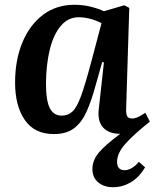

<svg xmlns="http://www.w3.org/2000/svg" viewBox="-20 -546 646 802"><path d="M205 14Q124 14 83.5 -45Q43 -104 43 -201Q43 -295 73.5 -368.5Q104 -442 159.5 -484Q215 -526 291 -526Q328 -526 361 -517.5Q394 -509 414 -499L499 -524L520 -513L507 -94Q506 -71 511 -61Q516 -51 532 -51Q545 -51 559.5 -58.5Q574 -66 587 -75L606 -38Q538 16 503.5 55Q469 94 469 130Q469 165 501 165Q514 165 529.5 156.5Q545 148 560 130L586 153Q560 196 525.5 216Q491 236 452 236Q415 236 390.5 216Q366 196 366 160Q366 124 392 92.5Q418 61 482 13Q435 13 410.5 -13.5Q386 -40 393 -94L414 -285L407 -287L379 -188Q362 -125 341.5 -79.5Q321 -34 289 -10Q257 14 205 14ZM238 -63Q264 -63 282.5 -80Q301 -97 318.5 -145Q336 -193 361 -287L404 -449Q384 -460 358.5 -467Q333 -474 309 -474Q265 -474 234.5 -438.5Q204 -403 188.5 -341Q173 -279 172 -198Q172 -126 188 -94.5Q204 -63 238 -63Z"/></svg>

Font: Literata 36pt SemiBold
Style: Italic
Weight: 600
Italic angle: -2°
Designer: Latin by Veronika Burian and Jose Scaglione. Greek by Irene Vlachou. Cyrillic by Vera Evstafieva
Foundry: TypeTogether
Version: Version 3.002